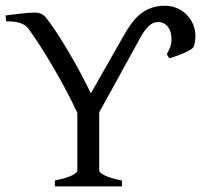

<svg xmlns="http://www.w3.org/2000/svg" viewBox="-20 -665 717 685"><path d="M175.8 0V-21Q220.2 -30.3 238 -39.8Q255.9 -49.3 255.9 -56.2V-262.2Q237.8 -301.8 214.8 -344.7Q191.9 -387.7 168 -428.2Q144 -468.8 121.6 -503.7Q99.1 -538.6 82 -562Q77.6 -567.4 72 -572.3Q66.4 -577.1 57.6 -580.8Q48.8 -584.5 35.6 -586.7Q22.5 -588.9 2 -588.9L0 -609.9Q28.8 -613.8 57.6 -616.9Q86.4 -620.1 106.9 -620.1Q129.4 -620.1 145 -601.1Q163.1 -577.6 184.1 -545.7Q205.1 -513.7 226.1 -478Q247.1 -442.4 267.1 -404.8Q287.1 -367.2 304.2 -332L420.9 -537.1Q433.6 -559.6 447.5 -579.1Q461.4 -598.6 478.8 -613.3Q496.1 -627.9 518.1 -636.2Q540 -644.5 569.3 -644.5Q592.3 -644.5 612.1 -635.7Q631.8 -627 646.2 -612.3Q660.6 -597.7 668.9 -578.4Q677.2 -559.1 677.2 -537.6Q677.2 -527.8 675.5 -516.6Q673.8 -505.4 671.4 -499.5Q668.9 -493.2 657.7 -486.6Q646.5 -480 632.6 -474.1Q618.7 -468.3 605 -463.6Q591.3 -459 584 -457L575.2 -471.2Q582 -484.4 586.9 -496.3Q591.8 -508.3 591.8 -525.9Q591.8 -538.1 588.9 -549.1Q585.9 -560.1 579.8 -568.4Q573.7 -576.7 564.7 -581.5Q555.7 -586.4 543.5 -586.4Q524.9 -586.4 509.5 -570.8Q494.1 -555.2 482.9 -534.7L334 -264.2V-56.2Q334 -53.2 338.1 -49.1Q342.3 -44.9 351.8 -40Q361.3 -35.2 376.7 -30.3Q392.1 -25.4 415 -21V0Z"/></svg>

Font: Gentium Plus Phon
Style: Regular
Weight: 400
Designer: J. Victor Gaultney, Annie Olsen, Iska Routamaa, Becca Hirsbrunner
Foundry: SIL International
Version: Version 5.000